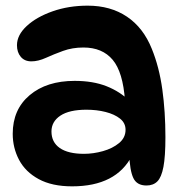

<svg xmlns="http://www.w3.org/2000/svg" viewBox="-20 -646 666 679"><path d="M498 10Q464 10 451.5 -16.5Q439 -43 437 -101L447 -96Q391 13 235 13Q164 13 117 -12.5Q70 -38 47.5 -80.5Q25 -123 25 -173Q25 -259 85 -309.5Q145 -360 244 -360Q309 -360 357 -341Q405 -322 439 -288L422 -290Q415 -391 378.5 -434.5Q342 -478 275 -478Q236 -478 203 -466Q170 -454 142.5 -441.5Q115 -429 91 -429Q67 -429 53.5 -445Q40 -461 40 -486Q40 -522 74.5 -554Q109 -586 166 -606Q223 -626 290 -626Q371 -626 429 -587Q487 -548 517 -473Q543 -409 554 -330Q565 -251 565 -161Q565 -93 558 -56Q551 -19 536.5 -4.5Q522 10 498 10ZM277 -102Q310 -102 344 -111.5Q378 -121 401 -140Q424 -159 424 -187Q424 -211 404.5 -226.5Q385 -242 353.5 -250Q322 -258 286 -258Q225 -258 193.5 -237Q162 -216 162 -181Q162 -143 191.5 -122.5Q221 -102 277 -102Z"/></svg>

Font: DynaPuff
Style: Regular
Weight: 400
Designer: Toshi Omagari, Jennifer Daniel
Foundry: Google Fonts
Version: Version 2.000